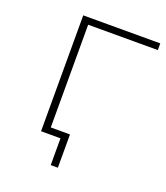

<svg xmlns="http://www.w3.org/2000/svg" viewBox="-121 -604 700 808"><g transform="rotate(20 229.0 -199.5)"><path d="M113 0V-519H458V-489H146V0ZM200 120V0H113V-29H232V120Z"/></g></svg>

Font: Montserrat ExtraLight
Style: Regular
Weight: 200
Designer: Julieta Ulanovsky
Foundry: Julieta Ulanovsky
Version: Version 9.000; ttfautohint (v1.8.4.7-5d5b)